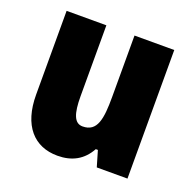

<svg xmlns="http://www.w3.org/2000/svg" viewBox="-105 -659 780 776"><g transform="rotate(20 285.5 -271.5)"><path d="M517 -553H346V-289C346 -194 337 -136 274 -136C238 -136 225 -174 225 -248V-553H54V-193C54 -60 118 10 219 10C281 10 327 -15 356 -68H365L385 0H517Z"/></g></svg>

Font: Noto Sans Arabic UI Cn Bk
Style: Regular
Weight: 900
Width: 3
Designer: Monotype Design Team, Nadine Chahine and Nizar Qandah
Foundry: Monotype Imaging Inc.
Version: Version 2.010